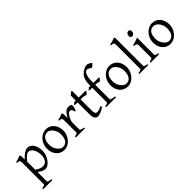

<svg xmlns="http://www.w3.org/2000/svg" viewBox="153 -1924 3326 3326"><g transform="rotate(-45 1816.0 -261.5)"><path d="M424.8 -208Q424.8 -250.5 414.8 -287.1Q404.8 -323.7 388.2 -350.6Q371.6 -377.4 349.6 -392.6Q327.6 -407.7 304.2 -407.7Q295.4 -407.7 281.2 -402.3Q267.1 -397 249 -384.3Q231 -371.6 210.4 -350.3Q189.9 -329.1 168.5 -297.9V-104Q190.4 -87.4 209.2 -76.7Q228 -65.9 244.4 -59.8Q260.7 -53.7 275.4 -51.3Q290 -48.8 303.2 -48.8Q329.6 -48.8 351.8 -59.1Q374 -69.3 390.1 -89.4Q406.2 -109.4 415.5 -139.2Q424.8 -168.9 424.8 -208ZM490.7 -240.2Q490.7 -211.9 483.4 -182.1Q476.1 -152.3 463.4 -124Q450.7 -95.7 433.1 -70.3Q415.5 -44.9 394.8 -26.1Q374 -7.3 351.1 3.7Q328.1 14.6 304.2 14.6Q275.4 14.6 239.3 -1.5Q203.1 -17.6 168.5 -47.9V183.1Q168.5 190.9 186.8 198.7Q205.1 206.5 251 213.4V234.4H26.9V213.4Q59.1 205.6 77.1 198.5Q95.2 191.4 95.2 183.1V-347.2Q95.2 -365.2 93.3 -377Q91.3 -388.7 84.2 -395.8Q77.1 -402.8 63.7 -406Q50.3 -409.2 26.9 -410.2V-429.7Q43.5 -433.1 58.6 -437.3Q73.7 -441.4 87.9 -446Q102.1 -450.7 116 -456.3Q129.9 -461.9 144 -468.8L161.1 -451.7L165.5 -355Q189.9 -384.3 214.6 -405.8Q239.3 -427.2 261.7 -441.2Q284.2 -455.1 303.5 -461.9Q322.8 -468.8 336.9 -468.8Q370.1 -468.8 398.4 -453.1Q426.8 -437.5 447.3 -408Q467.8 -378.4 479.2 -335.9Q490.7 -293.5 490.7 -240.2Z M918 -222.2Q918 -260.7 905.3 -295.7Q892.6 -330.6 872.6 -357.2Q852.5 -383.8 827.1 -399.4Q801.8 -415 776.9 -415Q739.7 -415 714.4 -400.9Q689 -386.7 673.6 -362.1Q658.2 -337.4 651.4 -303.7Q644.5 -270 644.5 -231Q644.5 -192.4 658.2 -157.5Q671.9 -122.6 692.6 -96.2Q713.4 -69.8 738.3 -54.4Q763.2 -39.1 785.6 -39.1Q820.3 -39.1 845.2 -52Q870.1 -64.9 886.2 -88.9Q902.3 -112.8 910.2 -146.5Q918 -180.2 918 -222.2ZM993.7 -236.8Q993.7 -204.1 985.4 -172.9Q977.1 -141.6 962.4 -113.8Q947.8 -85.9 927.2 -62.3Q906.7 -38.6 882.1 -21.5Q857.4 -4.4 829.6 5.1Q801.8 14.6 772 14.6Q725.6 14.6 688.2 -2.9Q650.9 -20.5 624.3 -51.3Q597.7 -82 583.3 -124.5Q568.8 -167 568.8 -216.8Q568.8 -249 576.9 -280.3Q585 -311.5 599.4 -339.6Q613.8 -367.7 634 -391.4Q654.3 -415 679 -432.1Q703.6 -449.2 732.2 -459Q760.7 -468.8 791 -468.8Q836.9 -468.8 874.3 -451.2Q911.6 -433.6 938.2 -402.6Q964.8 -371.6 979.2 -329.1Q993.7 -286.6 993.7 -236.8Z M1408.7 -450.7Q1413.1 -447.8 1412.8 -433.6Q1412.6 -419.4 1408.9 -400.9Q1405.3 -382.3 1399.4 -362.8Q1393.6 -343.3 1387.7 -330.1H1366.7Q1363.8 -349.6 1358.4 -363.3Q1353 -377 1345.9 -385Q1338.9 -393.1 1330.3 -396.7Q1321.8 -400.4 1312.5 -400.4Q1301.8 -400.4 1287.4 -391.4Q1272.9 -382.3 1257.8 -363Q1242.7 -343.8 1227.8 -313.7Q1212.9 -283.7 1201.2 -242.2V-50.8Q1201.2 -43.5 1219.5 -35.6Q1237.8 -27.8 1283.7 -21V0H1059.6V-21Q1091.8 -28.3 1109.9 -35.4Q1127.9 -42.5 1127.9 -50.8V-335Q1127.9 -351.1 1127 -362.1Q1126 -373 1124.5 -379.9Q1123 -386.7 1120.8 -390.6Q1118.7 -394.5 1116.7 -397Q1113.3 -400.4 1109.1 -402.6Q1105 -404.8 1098.4 -406.2Q1091.8 -407.7 1082.5 -408.4Q1073.2 -409.2 1059.6 -410.2V-429.7Q1091.3 -438 1121.8 -446.5Q1152.3 -455.1 1176.8 -468.8L1193.8 -451.7L1200.2 -340.8Q1213.4 -367.7 1228.8 -391.1Q1244.1 -414.6 1261.7 -431.9Q1279.3 -449.2 1298.6 -459Q1317.9 -468.8 1338.9 -468.8Q1354.5 -468.8 1372.6 -464.8Q1390.6 -460.9 1408.7 -450.7Z M1758.8 -57.1Q1734.9 -39.6 1711.4 -26.1Q1688 -12.7 1666.7 -3.7Q1645.5 5.4 1627.4 10Q1609.4 14.6 1596.7 14.6Q1579.6 14.6 1564.2 8.3Q1548.8 2 1537.1 -12.5Q1525.4 -26.9 1518.6 -50.3Q1511.7 -73.7 1511.7 -107.9V-407.7H1448.7L1438.5 -421.4L1476.6 -454.1H1511.7V-574.2L1569.8 -625L1585 -612.8V-454.1H1744.6L1758.8 -439.9Q1754.4 -433.1 1747.8 -425.3Q1741.2 -417.5 1734.4 -410.6Q1727.5 -403.8 1720.9 -398.2Q1714.4 -392.6 1709.5 -390.6Q1697.8 -396.5 1673.8 -402.1Q1649.9 -407.7 1610.4 -407.7H1585V-149.9Q1585 -120.6 1587.6 -101.1Q1590.3 -81.5 1596.7 -70.1Q1603 -58.6 1613 -53.7Q1623 -48.8 1637.7 -48.8Q1654.8 -48.8 1680.7 -55.7Q1706.5 -62.5 1744.6 -82Z M2171.9 -710Q2171.9 -706.1 2164.8 -698.2Q2157.7 -690.4 2147.9 -682.1Q2138.2 -673.8 2127.7 -666.5Q2117.2 -659.2 2109.9 -655.8Q2098.1 -666 2086.2 -673.6Q2074.2 -681.2 2063.2 -686Q2052.2 -690.9 2042.7 -693.4Q2033.2 -695.8 2026.9 -695.8Q2014.2 -695.8 1999.8 -687.3Q1985.4 -678.7 1972.9 -656.2Q1960.4 -633.8 1952.1 -595.2Q1943.8 -556.6 1943.8 -496.1V-454.1H2069.8L2084 -439.9Q2079.6 -433.1 2073 -425.3Q2066.4 -417.5 2059.8 -410.6Q2053.2 -403.8 2046.9 -398.2Q2040.5 -392.6 2036.1 -390.6Q2024.9 -396.5 2003.9 -402.1Q1982.9 -407.7 1943.8 -407.7V-49.8Q1943.8 -46.9 1949 -43.9Q1954.1 -41 1966.3 -37.8Q1978.5 -34.7 1997.8 -30.5Q2017.1 -26.4 2045.9 -21V0H1802.2V-21Q1835.9 -26.9 1853.3 -35.4Q1870.6 -43.9 1870.6 -49.8V-407.7H1805.2L1794.9 -421.4L1833 -454.1H1870.6V-469.2Q1870.6 -526.9 1878.4 -566.2Q1886.2 -605.5 1899.7 -632.6Q1913.1 -659.7 1930.7 -678Q1948.2 -696.3 1967.8 -711.9Q1981 -722.7 1996.6 -731Q2012.2 -739.3 2027.6 -745.1Q2043 -751 2056.9 -753.9Q2070.8 -756.8 2080.1 -756.8Q2095.2 -756.8 2111.3 -751Q2127.4 -745.1 2140.9 -737.5Q2154.3 -730 2163.1 -722.2Q2171.9 -714.4 2171.9 -710Z M2472.2 -222.2Q2472.2 -260.7 2459.5 -295.7Q2446.8 -330.6 2426.8 -357.2Q2406.7 -383.8 2381.3 -399.4Q2356 -415 2331.1 -415Q2293.9 -415 2268.6 -400.9Q2243.2 -386.7 2227.8 -362.1Q2212.4 -337.4 2205.6 -303.7Q2198.7 -270 2198.7 -231Q2198.7 -192.4 2212.4 -157.5Q2226.1 -122.6 2246.8 -96.2Q2267.6 -69.8 2292.5 -54.4Q2317.4 -39.1 2339.8 -39.1Q2374.5 -39.1 2399.4 -52Q2424.3 -64.9 2440.4 -88.9Q2456.5 -112.8 2464.4 -146.5Q2472.2 -180.2 2472.2 -222.2ZM2547.9 -236.8Q2547.9 -204.1 2539.6 -172.9Q2531.2 -141.6 2516.6 -113.8Q2502 -85.9 2481.4 -62.3Q2460.9 -38.6 2436.3 -21.5Q2411.6 -4.4 2383.8 5.1Q2356 14.6 2326.2 14.6Q2279.8 14.6 2242.4 -2.9Q2205.1 -20.5 2178.5 -51.3Q2151.9 -82 2137.5 -124.5Q2123 -167 2123 -216.8Q2123 -249 2131.1 -280.3Q2139.2 -311.5 2153.6 -339.6Q2168 -367.7 2188.2 -391.4Q2208.5 -415 2233.2 -432.1Q2257.8 -449.2 2286.4 -459Q2314.9 -468.8 2345.2 -468.8Q2391.1 -468.8 2428.5 -451.2Q2465.8 -433.6 2492.4 -402.6Q2519 -371.6 2533.4 -329.1Q2547.9 -286.6 2547.9 -236.8Z M2616.2 0V-21Q2637.2 -24.4 2651.4 -28.1Q2665.5 -31.7 2673.8 -35.4Q2682.1 -39.1 2685.8 -43Q2689.5 -46.9 2689.5 -50.8V-632.8Q2689.5 -654.8 2686.5 -667Q2683.6 -679.2 2675.8 -685.3Q2668 -691.4 2654.8 -693.6Q2641.6 -695.8 2621.1 -698.2V-717.8Q2656.2 -724.6 2685.5 -732.9Q2714.8 -741.2 2745.1 -756.8L2762.7 -740.2V-50.8Q2762.7 -43.5 2779.3 -35.6Q2795.9 -27.8 2835.9 -21V0Z M2892.1 0V-21Q2925.3 -27.8 2942.9 -35.9Q2960.4 -43.9 2960.4 -50.8V-327.1Q2960.4 -352.1 2959.5 -367.4Q2958.5 -382.8 2952.1 -391.4Q2945.8 -399.9 2931.9 -403.8Q2918 -407.7 2892.1 -410.2V-429.7Q2907.2 -432.6 2924.1 -436.8Q2940.9 -440.9 2957.5 -446Q2974.1 -451.2 2989.3 -457Q3004.4 -462.9 3017.1 -468.8H3033.7V-50.8Q3033.7 -44.9 3050 -36.4Q3066.4 -27.8 3102.1 -21V0ZM3048.3 -615.7Q3048.3 -602.1 3043.9 -589.8Q3039.6 -577.6 3032 -568.6Q3024.4 -559.6 3014.2 -554.2Q3003.9 -548.8 2991.7 -548.8Q2969.7 -548.8 2960.2 -561Q2950.7 -573.2 2950.7 -595.7Q2950.7 -609.4 2955.1 -621.6Q2959.5 -633.8 2967.3 -642.8Q2975.1 -651.9 2985.1 -657Q2995.1 -662.1 3006.8 -662.1Q3048.3 -662.1 3048.3 -615.7Z M3517.1 -222.2Q3517.1 -260.7 3504.4 -295.7Q3491.7 -330.6 3471.7 -357.2Q3451.7 -383.8 3426.3 -399.4Q3400.9 -415 3376 -415Q3338.9 -415 3313.5 -400.9Q3288.1 -386.7 3272.7 -362.1Q3257.3 -337.4 3250.5 -303.7Q3243.7 -270 3243.7 -231Q3243.7 -192.4 3257.3 -157.5Q3271 -122.6 3291.7 -96.2Q3312.5 -69.8 3337.4 -54.4Q3362.3 -39.1 3384.8 -39.1Q3419.4 -39.1 3444.3 -52Q3469.2 -64.9 3485.4 -88.9Q3501.5 -112.8 3509.3 -146.5Q3517.1 -180.2 3517.1 -222.2ZM3592.8 -236.8Q3592.8 -204.1 3584.5 -172.9Q3576.2 -141.6 3561.5 -113.8Q3546.9 -85.9 3526.4 -62.3Q3505.9 -38.6 3481.2 -21.5Q3456.5 -4.4 3428.7 5.1Q3400.9 14.6 3371.1 14.6Q3324.7 14.6 3287.4 -2.9Q3250 -20.5 3223.4 -51.3Q3196.8 -82 3182.4 -124.5Q3168 -167 3168 -216.8Q3168 -249 3176 -280.3Q3184.1 -311.5 3198.5 -339.6Q3212.9 -367.7 3233.2 -391.4Q3253.4 -415 3278.1 -432.1Q3302.7 -449.2 3331.3 -459Q3359.9 -468.8 3390.1 -468.8Q3436 -468.8 3473.4 -451.2Q3510.7 -433.6 3537.4 -402.6Q3564 -371.6 3578.4 -329.1Q3592.8 -286.6 3592.8 -236.8Z"/></g></svg>

Font: Noto Serif Devanagari
Style: Bold
Weight: 700
Designer: Monotype Design Team
Foundry: Monotype Imaging Inc.
Version: Version 1.01